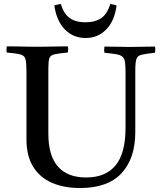

<svg xmlns="http://www.w3.org/2000/svg" viewBox="-20 -934 807 965"><path d="M14 -701Q34 -701 62.5 -700.5Q91 -700 119.5 -699.5Q148 -699 167 -699Q186 -699 214.5 -699.5Q243 -700 272 -700.5Q301 -701 321 -701Q324 -686 321 -670Q275 -666 254 -661Q233 -656 228 -641Q223 -626 223 -590V-263Q223 -151 271.5 -96.5Q320 -42 413 -42Q511 -42 561 -103Q611 -164 611 -292V-566Q611 -601 608.5 -620.5Q606 -640 595.5 -649Q585 -658 564 -661.5Q543 -665 505 -669Q502 -684 505 -700Q532 -700 570 -699Q608 -698 631 -698Q656 -698 693.5 -699Q731 -700 759 -700Q762 -685 759 -669Q713 -664 692 -659Q671 -654 665.5 -637Q660 -620 660 -579V-271Q660 -138 591 -63.5Q522 11 382 11Q302 11 241.5 -15Q181 -41 147 -95.5Q113 -150 113 -233V-577Q113 -619 108 -637Q103 -655 82 -660.5Q61 -666 14 -670Q11 -685 14 -701ZM286 -914Q300 -865 330 -843.5Q360 -822 409 -822Q459 -822 489.5 -843.5Q520 -865 534 -914Q542 -913 550 -911Q558 -909 566 -907Q556 -829 514 -786Q472 -743 410 -743Q348 -743 306 -786Q264 -829 253 -907Q267 -911 286 -914Z"/></svg>

Font: Castoro
Style: Regular
Weight: 400
Designer: John Hudson
Foundry: Tiro Typeworks Ltd.
Version: Version 2.04